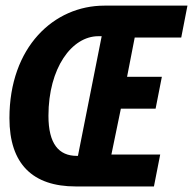

<svg xmlns="http://www.w3.org/2000/svg" viewBox="-20 -672 696 692"><path d="M253.2 0H534.8L557.4 -115.1H381.5L415.6 -280.3H540.8L563.4 -395.3H438L465.5 -536.6H633.2L655.6 -651.7H356.2C173.9 -651.7 14 -502.4 14 -246C14 -80.9 97.9 0 253.2 0ZM256.9 -110.2C192 -110.2 154.6 -153.5 154.6 -254.6C154.6 -427.3 239 -541.5 334.4 -541.5H346.5L260.9 -110.2H256.9Z"/></svg>

Font: Source Code Variable
Style: Italic
Weight: 400
Italic angle: -11°
Monospace: yes
Designer: Paul D. Hunt, Teo Tuominen
Foundry: Adobe Systems Incorporated
Version: Version 1.005;PS 1.0;hotconv 16.6.54;makeotf.lib2.5.65590